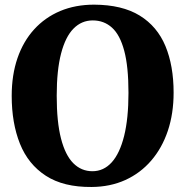

<svg xmlns="http://www.w3.org/2000/svg" viewBox="-20 -772 776 804"><path d="M363.5 11Q246 12 172 -36Q98 -84 63.5 -170.2Q29 -256.5 29 -370.5Q29 -458 53.2 -528.5Q77.5 -599 123 -649Q168.5 -699 232 -725.8Q295.5 -752.5 374 -752.5Q491.5 -752 565 -706.8Q638.5 -661.5 672.8 -579Q707 -496.5 707 -384Q707 -296.5 682.8 -224.2Q658.5 -152 613.2 -99.5Q568 -47 504.8 -18.2Q441.5 10.5 363.5 11ZM367 -55Q414 -55 447.8 -92.2Q481.5 -129.5 499.8 -202.8Q518 -276 518 -383Q518 -493 500.2 -559.5Q482.5 -626 449 -656.2Q415.5 -686.5 368.5 -686.5Q321.5 -686.5 287.8 -652.2Q254 -618 235.8 -548Q217.5 -478 217.5 -371Q217.5 -261.5 235.5 -191.8Q253.5 -122 287 -88.5Q320.5 -55 367 -55Z"/></svg>

Font: Merriweather Light 18pt Black
Style: Regular
Weight: 900
Version: Version 2.100